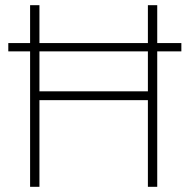

<svg xmlns="http://www.w3.org/2000/svg" viewBox="-20 -720 726 740"><path d="M12 -522V-554H679V-522ZM96 0V-700H132V-368H550V-700H586V0H550V-334H132V0Z"/></svg>

Font: Cairo Play ExtraLight
Style: Regular
Weight: 250
Version: Version 3.119